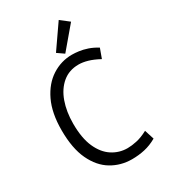

<svg xmlns="http://www.w3.org/2000/svg" viewBox="-226 -1033 1012 1152"><g transform="rotate(-30 280.0 -457.0)"><path d="M339 15Q262 15 198.5 -23Q135 -61 97 -141Q59 -221 59 -347Q59 -466 97.5 -546.5Q136 -627 200 -668Q264 -709 339 -709Q360 -709 386.5 -705.5Q413 -702 443 -692Q473 -682 506 -662L482 -596Q439 -619 405.5 -628.5Q372 -638 344 -638Q278 -638 232 -599.5Q186 -561 162.5 -495Q139 -429 139 -346Q139 -246 167.5 -182Q196 -118 244 -87Q292 -56 349 -56Q376 -56 412 -63.5Q448 -71 491 -94L512 -28Q470 -4 427.5 5.5Q385 15 339 15ZM308 -734 262 -766 375 -929 434 -883Z"/></g></svg>

Font: Ubuntu Sans Mono
Style: Regular
Weight: 400
Monospace: yes
Designer: Dalton Maag Ltd
Foundry: Dalton Maag Ltd
Version: Version 1.006